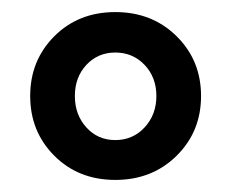

<svg xmlns="http://www.w3.org/2000/svg" viewBox="-20 -788 383 318"><path d="M313 -629Q313 -570 272.5 -530Q232 -490 171 -490Q110 -490 70 -530Q30 -570 30 -629Q30 -688 70 -728Q110 -768 171 -768Q232 -768 272.5 -728Q313 -688 313 -629ZM239 -629Q239 -660 219.5 -680.5Q200 -701 171 -701Q142 -701 123 -680.5Q104 -660 104 -629Q104 -598 123 -577Q142 -556 171 -556Q200 -556 219.5 -577Q239 -598 239 -629Z"/></svg>

Font: Akshar
Style: Regular
Weight: 400
Designer: Tall Chai
Foundry: Tall Chai
Version: Version 1.000